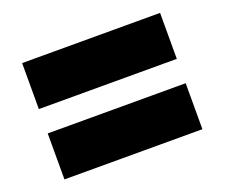

<svg xmlns="http://www.w3.org/2000/svg" viewBox="-80 -684 781 667"><g transform="rotate(-20 310.0 -350.0)"><path d="M55 -565H565V-395H55ZM55 -305H565V-135H55Z"/></g></svg>

Font: CMG Sans Black
Style: Regular
Weight: 900
Designer: Julieta Ulanovsky
Foundry: Julieta Ulanovsky
Version: Version 7.200